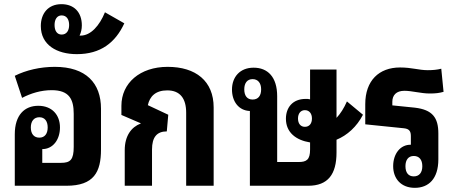

<svg xmlns="http://www.w3.org/2000/svg" viewBox="-20 -892 2195 922"><path d="M465 -370C465 -493 393 -571 243 -571C173 -571 105 -555 51 -528L86 -422C128 -444 177 -459 228 -459C313 -459 334 -415 334 -345V-187C334 -125 318 -110 273 -110H183V-176C234 -176 268 -221 268 -280C268 -340 230 -384 164 -384C98 -384 51 -340 51 -247V0H299C431 0 465 -66 465 -174ZM169 -231C143 -231 128 -249 128 -280C128 -310 143 -329 169 -329C195 -329 209 -310 209 -280C209 -250 195 -231 169 -231Z M349 -632C463 -632 534 -687 577 -780L484 -833C458 -769 416 -721 367 -721H362C369 -735 373 -752 373 -770C373 -834 335 -872 275 -872C211 -872 176 -827 176 -767C176 -676 253 -632 349 -632ZM276 -726C254 -726 242 -744 242 -772C242 -799 254 -818 276 -818C299 -818 312 -800 312 -772C312 -744 299 -726 276 -726Z M785 -571C652 -571 563 -493 563 -384V-340L656 -300V-299C611 -282 579 -240 579 -171V0H710V-174C710 -233 733 -261 781 -261L788 -341L690 -387C699 -429 727 -458 783 -458C845 -458 874 -419 874 -351V0H1006V-376C1006 -503 920 -571 785 -571Z M1198 -567C1132 -567 1094 -522 1094 -462C1094 -405 1126 -361 1180 -359V0H1460C1555 0 1596 -55 1596 -160V-221C1647 -242 1693 -283 1723 -341L1646 -405C1632 -373 1615 -346 1596 -326V-558H1469V-415C1462 -417 1455 -417 1448 -417C1384 -417 1353 -374 1353 -322C1353 -256 1401 -219 1469 -208V-174C1469 -125 1452 -114 1414 -114H1311V-430C1311 -523 1265 -567 1198 -567ZM1193 -414C1167 -414 1153 -432 1153 -463C1153 -493 1167 -512 1193 -512C1219 -512 1234 -493 1234 -463C1234 -431 1219 -414 1193 -414ZM1444 -283C1424 -283 1411 -298 1411 -323C1411 -347 1424 -363 1444 -363C1465 -363 1478 -347 1478 -323C1478 -298 1465 -283 1444 -283Z M2085 -251C2085 -327 2057 -365 1972 -375L1864 -386V-403C1864 -435 1883 -456 1922 -456C1958 -456 2002 -443 2043 -443C2072 -443 2088 -445 2110 -451L2099 -562C2080 -557 2058 -555 2034 -555C1991 -555 1958 -568 1901 -568C1800 -568 1734 -505 1734 -392V-295L1920 -276C1948 -273 1953 -259 1953 -237V-197C1902 -198 1868 -153 1868 -94C1868 -34 1906 10 1972 10C2038 10 2085 -33 2085 -127ZM1967 -143C1993 -143 2008 -125 2008 -94C2008 -63 1993 -45 1967 -45C1941 -45 1927 -63 1927 -94C1927 -124 1941 -143 1967 -143Z"/></svg>

Font: Noto Sans Thai Looped Condensed
Style: Bold
Weight: 700
Width: 3
Designer: Sasikarn Vongin, Ben Mitchell
Foundry: The Fontpad Ltd
Version: Version 1.001